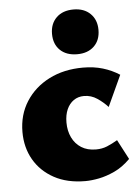

<svg xmlns="http://www.w3.org/2000/svg" viewBox="-51 -722 566 778"><g transform="rotate(-5 232.0 -332.5)"><path d="M265 16Q191 16 138 -13Q85 -42 56.5 -91.5Q28 -141 28 -204Q28 -274 62.5 -328Q97 -382 157 -412.5Q217 -443 295 -443Q339 -443 375.5 -432Q412 -421 443 -401L385 -275Q367 -295 342.5 -311.5Q318 -328 289 -328Q265 -328 247 -315.5Q229 -303 219 -280.5Q209 -258 209 -227Q209 -193 222 -166Q235 -139 259.5 -123.5Q284 -108 319 -108Q344 -108 364.5 -116.5Q385 -125 407 -138L449 -58Q418 -27 384.5 -11.5Q351 4 320.5 10Q290 16 265 16ZM277 -499Q233 -499 207.5 -523.5Q182 -548 182 -590Q182 -631 207.5 -656Q233 -681 277 -681Q320 -681 345.5 -656Q371 -631 371 -590Q371 -548 345.5 -523.5Q320 -499 277 -499Z"/></g></svg>

Font: Ysabeau Office Black
Style: Regular
Weight: 900
Designer: Christian Thalmann (Catharsis Fonts)
Version: Version 2.001;gftools[0.9.30]; featfreeze: tnum,lnum,ss02